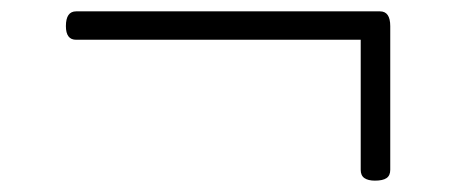

<svg xmlns="http://www.w3.org/2000/svg" viewBox="-20 -483 803 338"><path d="M640 -165Q628 -165 621.5 -169.5Q615 -174 615 -184V-413H114Q105 -413 100.5 -419Q96 -425 96 -437Q96 -463 114 -463H649Q667 -463 667 -437V-184Q667 -174 660.5 -169.5Q654 -165 640 -165Z"/></svg>

Font: Playwrite CL ExtraLight
Style: Regular
Weight: 200
Designer: Veronika Burian, José Scaglione
Foundry: TypeTogether
Version: Version 1.002